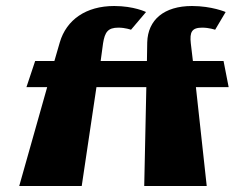

<svg xmlns="http://www.w3.org/2000/svg" viewBox="-20 -619 790 639"><path d="M469 -416H315L323 -475C329 -512 339 -527 374 -527C397 -527 416 -520 416 -520L466 -579C466 -579 426 -599 360 -599C266 -599 201 -553 179 -478L161 -416H97L68 -329H137L44 0H252L301 -329H467L460 0H668L632 -329H741L724 -416H622L615 -475C611 -512 618 -527 653 -527C676 -527 696 -520 696 -520L731 -579C731 -579 685 -599 619 -599C526 -599 472 -553 470 -478Z"/></svg>

Font: Hussar Milosc
Style: Bold
Weight: 700
Foundry: Cannot Into Space Fonts
Version: Version 1.02